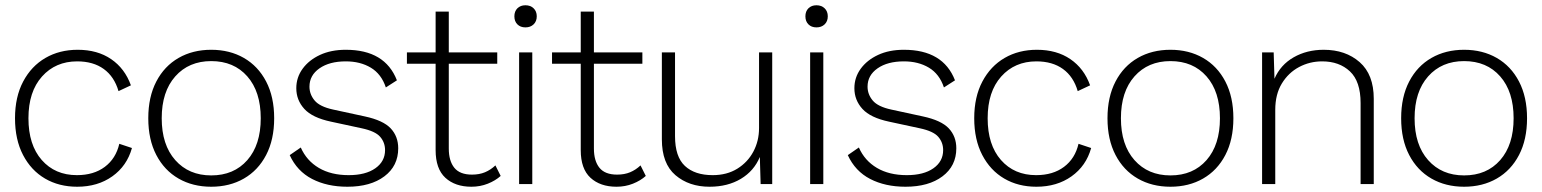

<svg xmlns="http://www.w3.org/2000/svg" viewBox="-20 -699 5855 729"><path d="M275 -510Q350 -510 402 -474.5Q454 -439 477 -375L430 -353Q414 -408 374 -437Q334 -466 273 -466Q191 -466 139.5 -408.5Q88 -351 88 -250Q88 -149 138.5 -91.5Q189 -34 272 -34Q336 -34 378 -65.5Q420 -97 433 -153L481 -137Q462 -69 406.5 -29.5Q351 10 273 10Q204 10 151 -21Q98 -52 67.5 -110.5Q37 -169 37 -250Q37 -331 68 -389.5Q99 -448 152.5 -479Q206 -510 275 -510Z M782 -510Q852 -510 906 -479Q960 -448 990.5 -389.5Q1021 -331 1021 -250Q1021 -169 990.5 -110.5Q960 -52 906 -21Q852 10 782 10Q712 10 658 -21Q604 -52 573.5 -110.5Q543 -169 543 -250Q543 -331 573.5 -389.5Q604 -448 658 -479Q712 -510 782 -510ZM782 -467Q697 -467 645.5 -409Q594 -351 594 -250Q594 -149 645.5 -91Q697 -33 782 -33Q868 -33 919 -91Q970 -149 970 -250Q970 -351 919 -409Q868 -467 782 -467Z M1299 10Q1222 10 1165 -19.5Q1108 -49 1080 -110L1122 -139Q1144 -89 1190.5 -61.5Q1237 -34 1304 -34Q1368 -34 1405 -60Q1442 -86 1442 -129Q1442 -158 1423.5 -179.5Q1405 -201 1353 -212L1237 -237Q1166 -252 1135.5 -285.5Q1105 -319 1105 -364Q1105 -405 1129 -438Q1153 -471 1195 -490.5Q1237 -510 1293 -510Q1442 -510 1487 -394L1445 -367Q1428 -418 1388 -442Q1348 -466 1293 -466Q1231 -466 1193 -439.5Q1155 -413 1155 -370Q1155 -341 1174.5 -317.5Q1194 -294 1245 -283L1365 -257Q1435 -242 1463.5 -211.5Q1492 -181 1492 -136Q1492 -69 1439.5 -29.5Q1387 10 1299 10Z M1861 -71 1881 -31Q1861 -13 1832 -1.5Q1803 10 1770 10Q1708 10 1671 -24Q1634 -58 1634 -129V-457H1525V-500H1634V-655H1684V-500H1868V-457H1684V-135Q1684 -88 1705 -62Q1726 -36 1772 -36Q1800 -36 1821.5 -45Q1843 -54 1861 -71Z M2001 -500V0H1951V-500ZM1975 -679Q1994 -679 2006 -667.5Q2018 -656 2018 -637Q2018 -618 2006 -606.5Q1994 -595 1975 -595Q1956 -595 1944.5 -606.5Q1933 -618 1933 -637Q1933 -656 1944.5 -667.5Q1956 -679 1975 -679Z M2412 -71 2432 -31Q2412 -13 2383 -1.5Q2354 10 2321 10Q2259 10 2222 -24Q2185 -58 2185 -129V-457H2076V-500H2185V-655H2235V-500H2419V-457H2235V-135Q2235 -88 2256 -62Q2277 -36 2323 -36Q2351 -36 2372.5 -45Q2394 -54 2412 -71Z M2674 10Q2596 10 2544.5 -34Q2493 -78 2493 -170V-500H2543V-182Q2543 -104 2580.5 -69Q2618 -34 2686 -34Q2740 -34 2779.5 -58.5Q2819 -83 2840.5 -123.5Q2862 -164 2862 -213V-500H2912V0H2868L2865 -103Q2843 -50 2793 -20Q2743 10 2674 10Z M3106 -500V0H3056V-500ZM3080 -679Q3099 -679 3111 -667.5Q3123 -656 3123 -637Q3123 -618 3111 -606.5Q3099 -595 3080 -595Q3061 -595 3049.5 -606.5Q3038 -618 3038 -637Q3038 -656 3049.5 -667.5Q3061 -679 3080 -679Z M3418 10Q3341 10 3284 -19.5Q3227 -49 3199 -110L3241 -139Q3263 -89 3309.5 -61.5Q3356 -34 3423 -34Q3487 -34 3524 -60Q3561 -86 3561 -129Q3561 -158 3542.5 -179.5Q3524 -201 3472 -212L3356 -237Q3285 -252 3254.5 -285.5Q3224 -319 3224 -364Q3224 -405 3248 -438Q3272 -471 3314 -490.5Q3356 -510 3412 -510Q3561 -510 3606 -394L3564 -367Q3547 -418 3507 -442Q3467 -466 3412 -466Q3350 -466 3312 -439.5Q3274 -413 3274 -370Q3274 -341 3293.5 -317.5Q3313 -294 3364 -283L3484 -257Q3554 -242 3582.5 -211.5Q3611 -181 3611 -136Q3611 -69 3558.5 -29.5Q3506 10 3418 10Z M3917 -510Q3992 -510 4044 -474.5Q4096 -439 4119 -375L4072 -353Q4056 -408 4016 -437Q3976 -466 3915 -466Q3833 -466 3781.5 -408.5Q3730 -351 3730 -250Q3730 -149 3780.5 -91.5Q3831 -34 3914 -34Q3978 -34 4020 -65.5Q4062 -97 4075 -153L4123 -137Q4104 -69 4048.5 -29.5Q3993 10 3915 10Q3846 10 3793 -21Q3740 -52 3709.5 -110.5Q3679 -169 3679 -250Q3679 -331 3710 -389.5Q3741 -448 3794.5 -479Q3848 -510 3917 -510Z M4424 -510Q4494 -510 4548 -479Q4602 -448 4632.5 -389.5Q4663 -331 4663 -250Q4663 -169 4632.5 -110.5Q4602 -52 4548 -21Q4494 10 4424 10Q4354 10 4300 -21Q4246 -52 4215.5 -110.5Q4185 -169 4185 -250Q4185 -331 4215.5 -389.5Q4246 -448 4300 -479Q4354 -510 4424 -510ZM4424 -467Q4339 -467 4287.5 -409Q4236 -351 4236 -250Q4236 -149 4287.5 -91Q4339 -33 4424 -33Q4510 -33 4561 -91Q4612 -149 4612 -250Q4612 -351 4561 -409Q4510 -467 4424 -467Z M4772 0V-500H4816L4819 -400Q4842 -453 4892 -481.5Q4942 -510 5006 -510Q5089 -510 5142.5 -463Q5196 -416 5196 -324V0H5146V-308Q5146 -390 5105.5 -428Q5065 -466 5000 -466Q4953 -466 4912.5 -444.5Q4872 -423 4847 -382Q4822 -341 4822 -282V0Z M5539 -510Q5609 -510 5663 -479Q5717 -448 5747.5 -389.5Q5778 -331 5778 -250Q5778 -169 5747.5 -110.5Q5717 -52 5663 -21Q5609 10 5539 10Q5469 10 5415 -21Q5361 -52 5330.5 -110.5Q5300 -169 5300 -250Q5300 -331 5330.5 -389.5Q5361 -448 5415 -479Q5469 -510 5539 -510ZM5539 -467Q5454 -467 5402.5 -409Q5351 -351 5351 -250Q5351 -149 5402.5 -91Q5454 -33 5539 -33Q5625 -33 5676 -91Q5727 -149 5727 -250Q5727 -351 5676 -409Q5625 -467 5539 -467Z"/></svg>

Font: Prodigy Sans Light
Style: Regular
Weight: 300
Designer: Wei Huang
Foundry: Wei Huang
Version: Version 1.003; ttfautohint (v1.8.3)